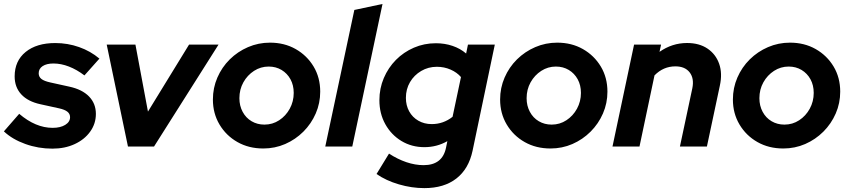

<svg xmlns="http://www.w3.org/2000/svg" viewBox="-39 -751 4355 984"><path d="M229.5 10.8Q157.1 10.8 90.7 -13.1Q24.3 -36.9 -19.1 -77.7L59.4 -167.7Q143.7 -95.8 230.7 -95.8Q270.7 -95.8 295.4 -111.1Q320.1 -126.4 320.1 -150.4Q320.1 -167.7 306.4 -178.5Q292.8 -189.3 265 -195.5L168.5 -216.7Q103.8 -230.7 69.9 -267.5Q36.1 -304.2 36.1 -359.5Q36.1 -439 92.4 -484.7Q148.6 -530.4 244.3 -530.4Q307.9 -530.4 366.4 -509.7Q425 -489.1 470.5 -450.6L393.7 -364.5Q354.4 -394.4 314 -410Q273.7 -425.6 235 -425.6Q200 -425.6 179.7 -412.3Q159.3 -398.9 159.3 -375.4Q159.3 -357.4 173.3 -346.3Q187.2 -335.3 219.5 -328.3L316 -307Q382 -292.8 417.2 -256.6Q452.4 -220.4 452.4 -167.3Q452.4 -117 423.2 -76.4Q394.1 -35.8 343.7 -12.5Q293.4 10.8 229.5 10.8Z M616.8 0 507.9 -522.4H655.1L719.3 -179.1L929.9 -522.4H1081L750.4 0Z M1310.3 10Q1236.1 10 1178 -22.9Q1119.9 -55.8 1086 -112.8Q1052.1 -169.8 1052.1 -240.9Q1052.1 -300.5 1075 -353.4Q1097.9 -406.3 1138.4 -446.5Q1179 -486.6 1232.1 -509.5Q1285.2 -532.4 1344.7 -532.4Q1418.6 -532.4 1476.4 -499.5Q1534.3 -466.5 1568.2 -410Q1602.1 -353.4 1602.1 -281.2Q1602.1 -222.2 1579.2 -169.5Q1556.3 -116.8 1515.8 -76.3Q1475.2 -35.8 1422.6 -12.9Q1369.9 10 1310.3 10ZM1316.3 -112.4Q1357.9 -112.4 1391.8 -134.7Q1425.8 -156.9 1446.1 -194Q1466.3 -231.2 1466.3 -274.9Q1466.3 -314.4 1449.7 -344.7Q1433 -375.1 1404 -392.5Q1375 -409.9 1337.9 -409.9Q1297.1 -409.9 1262.9 -387.8Q1228.7 -365.7 1208.3 -329.1Q1187.9 -292.5 1187.9 -247.6Q1187.9 -208.9 1204.5 -178Q1221 -147 1250.3 -129.7Q1279.6 -112.4 1316.3 -112.4Z M1628 0 1777 -700 1921.4 -730.7 1766.4 0Z M2135.8 213.1Q2070.9 213.1 2005.4 193.9Q1939.8 174.8 1890.7 140.8L1954.7 36.2Q1998.7 64.9 2043.8 80.2Q2089 95.4 2132 95.4Q2228.4 95.4 2246.8 6.2L2253.7 -27.6Q2199.6 3.2 2136.1 3.2Q2070.8 3.2 2018.5 -28.3Q1966.2 -59.9 1935.8 -114.4Q1905.4 -169 1905.4 -237.3Q1905.4 -297.8 1928 -350.9Q1950.7 -404.1 1990.1 -444Q2029.5 -483.8 2082.1 -506.6Q2134.8 -529.4 2194.9 -529.4Q2240.3 -529.4 2280.1 -515.9Q2319.9 -502.5 2349.9 -476.7L2359.3 -522.4H2496.9L2382.9 21.6Q2363.3 114.4 2300.1 163.7Q2236.8 213.1 2135.8 213.1ZM2173.4 -115Q2233.3 -115 2280.4 -152.4L2323.5 -356.1Q2302.7 -380.2 2270.1 -394.4Q2237.5 -408.7 2199.9 -408.7Q2155.9 -408.7 2119.6 -387.3Q2083.2 -365.9 2062.2 -330Q2041.2 -294.1 2041.2 -249.4Q2041.2 -210.8 2058 -180.3Q2074.8 -149.8 2105.1 -132.4Q2135.3 -115 2173.4 -115Z M2782.3 10Q2708.1 10 2650 -22.9Q2591.9 -55.8 2558 -112.8Q2524.1 -169.8 2524.1 -240.9Q2524.1 -300.5 2547 -353.4Q2569.9 -406.3 2610.4 -446.5Q2651 -486.6 2704.1 -509.5Q2757.2 -532.4 2816.7 -532.4Q2890.6 -532.4 2948.4 -499.5Q3006.3 -466.5 3040.2 -410Q3074.1 -353.4 3074.1 -281.2Q3074.1 -222.2 3051.2 -169.5Q3028.3 -116.8 2987.8 -76.3Q2947.2 -35.8 2894.6 -12.9Q2841.9 10 2782.3 10ZM2788.3 -112.4Q2829.9 -112.4 2863.8 -134.7Q2897.8 -156.9 2918.1 -194Q2938.3 -231.2 2938.3 -274.9Q2938.3 -314.4 2921.7 -344.7Q2905 -375.1 2876 -392.5Q2847 -409.9 2809.9 -409.9Q2769.1 -409.9 2734.9 -387.8Q2700.7 -365.7 2680.3 -329.1Q2659.9 -292.5 2659.9 -247.6Q2659.9 -208.9 2676.5 -178Q2693 -147 2722.3 -129.7Q2751.6 -112.4 2788.3 -112.4Z M3100 0 3210.6 -522.4H3349L3341 -485.3Q3405.7 -530.6 3482.3 -530.6Q3544.4 -530.6 3586.8 -502.1Q3629.2 -473.5 3646.6 -424.3Q3664 -375 3650.2 -311.9L3583.9 0H3445.6L3509.1 -298.3Q3519.5 -349 3495.5 -380Q3471.5 -410.9 3422.5 -410.9Q3360.6 -410.9 3315.3 -364.6L3238.4 0Z M3975.3 10Q3901.1 10 3843 -22.9Q3784.9 -55.8 3751 -112.8Q3717.1 -169.8 3717.1 -240.9Q3717.1 -300.5 3740 -353.4Q3762.9 -406.3 3803.4 -446.5Q3844 -486.6 3897.1 -509.5Q3950.2 -532.4 4009.7 -532.4Q4083.6 -532.4 4141.4 -499.5Q4199.3 -466.5 4233.2 -410Q4267.1 -353.4 4267.1 -281.2Q4267.1 -222.2 4244.2 -169.5Q4221.3 -116.8 4180.8 -76.3Q4140.2 -35.8 4087.6 -12.9Q4034.9 10 3975.3 10ZM3981.3 -112.4Q4022.9 -112.4 4056.8 -134.7Q4090.8 -156.9 4111.1 -194Q4131.3 -231.2 4131.3 -274.9Q4131.3 -314.4 4114.7 -344.7Q4098 -375.1 4069 -392.5Q4040 -409.9 4002.9 -409.9Q3962.1 -409.9 3927.9 -387.8Q3893.7 -365.7 3873.3 -329.1Q3852.9 -292.5 3852.9 -247.6Q3852.9 -208.9 3869.5 -178Q3886 -147 3915.3 -129.7Q3944.6 -112.4 3981.3 -112.4Z"/></svg>

Font: Red Hat Display VF
Style: Italic
Weight: 300
Italic angle: -12°
Designer: Pentagram, MCKL
Foundry: Pentagram, MCKL
Version: Version 1.010